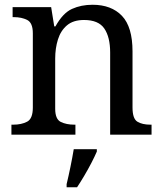

<svg xmlns="http://www.w3.org/2000/svg" viewBox="-20 -566 685 807"><path d="M28 0V-42H36Q70 -42 94 -54.5Q118 -67 118 -114V-426Q118 -470 94.5 -482Q71 -494 38 -494H33V-536H195L208 -455H213Q244 -511 282.5 -528.5Q321 -546 369 -546Q448 -546 492.5 -499.5Q537 -453 537 -350V-114Q537 -67 557.5 -54.5Q578 -42 612 -42H617V0H443V-345Q443 -410 418.5 -446Q394 -482 333 -482Q288 -482 261.5 -459.5Q235 -437 223.5 -400Q212 -363 212 -320V-109Q212 -65 235.5 -53.5Q259 -42 292 -42H297V0ZM260 208Q268 175 276 136Q284 97 290 61H387V71Q378 92 364 119Q350 146 334 173Q318 200 304 221H260Z"/></svg>

Font: Noto Serif Yezidi
Style: Regular
Weight: 400
Designer: Dalton Maag Ltd
Foundry: Dalton Maag Ltd
Version: Version 1.001; ttfautohint (v1.8.4.7-5d5b)